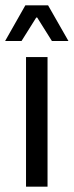

<svg xmlns="http://www.w3.org/2000/svg" viewBox="-30 -703 278 723"><path d="M68 0V-488H149V0ZM65.5 -683H151L227.5 -549V-548.5H165.5L110 -637H106.5L51 -548.5H-10.5V-549Z"/></svg>

Font: Anek Bangla
Style: Regular
Weight: 400
Designer: Sulekha Rajkumar (Bangla), Yesha Goshar (Latin)
Foundry: Ek Type
Version: Version 1.003